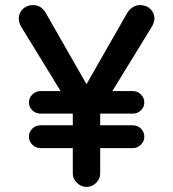

<svg xmlns="http://www.w3.org/2000/svg" viewBox="-20 -723 683 757"><path d="M267 -38V-139H140Q121 -139 107.5 -152.5Q94 -166 94 -184Q94 -202 107 -215.5Q120 -229 140 -229H267V-275H140Q121 -275 107.5 -288Q94 -301 94 -319Q94 -337 107.5 -350.5Q121 -364 140 -364H219L62 -620Q54 -636 54 -649Q54 -672 70 -687.5Q86 -703 110 -703Q143 -703 161 -671L321 -391L481 -671Q490 -686 503.5 -694.5Q517 -703 532 -703Q557 -703 573 -687.5Q589 -672 589 -649Q589 -638 580 -620L423 -364H503Q522 -364 535.5 -350.5Q549 -337 549 -319Q549 -301 535.5 -288Q522 -275 503 -275H375V-229H503Q523 -229 536 -215.5Q549 -202 549 -184Q549 -166 535.5 -152.5Q522 -139 503 -139H375V-38Q375 -18 359 -2Q343 14 321 14Q300 14 283.5 -2Q267 -18 267 -38Z"/></svg>

Font: 寒蝉全圆体 Bold
Style: Regular
Weight: 700
Designer: Warren2060
      Designed by Motoya company      

      [Varela Round]
      Joe Prince(Latin component); Avraham Cornf
Foundry: ChillType
Version: Version 3.200